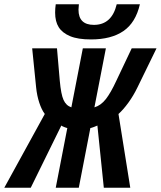

<svg xmlns="http://www.w3.org/2000/svg" viewBox="-69 -887 759 907"><path d="M194.3 0 249 -282.2Q246.6 -282.2 235.1 -286.6Q223.6 -291 220.7 -293.9L76.2 0H-48.8L142.6 -348.6Q127.4 -368.7 116.5 -402.1Q105.5 -435.5 101.6 -474.6L83 -658.7H200.2L213.4 -505.4Q219.2 -441.4 231.2 -414.8Q243.2 -388.2 268.1 -379.9L322.3 -658.7H431.2L377 -379.9Q407.2 -388.7 430.7 -418.5Q454.1 -448.2 480.5 -505.4L553.2 -658.7H670.4L580.6 -474.6Q561.5 -435.1 537.4 -401.9Q513.2 -368.7 490.7 -348.6L546.4 0H421.4L391.1 -293.9Q387.7 -292 374.5 -287.1Q361.3 -282.2 357.9 -282.2L303.2 0ZM360.8 -700.7Q298.8 -700.7 262.2 -716.1Q225.6 -731.4 208.5 -758.3Q191.4 -785.2 191.4 -827.6Q191.4 -846.7 194.3 -866.7H303.7L301.8 -841.3Q301.8 -769.5 374.5 -769.5Q459 -769.5 482.4 -866.7H591.8Q571.8 -779.8 513.9 -740.2Q456.1 -700.7 360.8 -700.7Z"/></svg>

Font: Cousine
Style: Bold Italic
Weight: 700
Italic angle: -12°
Monospace: yes
Designer: Steve Matteson
Foundry: Ascender Corporation
Version: Version 1.20